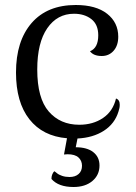

<svg xmlns="http://www.w3.org/2000/svg" viewBox="-20 -541 545 768"><path d="M459 -122Q459 -109 454 -95Q439 -46 395.5 -18Q352 10 290 13L283 48Q328 48 353 67.5Q378 87 378 121Q378 159 349.5 183Q321 207 274 207Q214 207 186 175V171Q186 164 189.5 155.5Q193 147 198 144Q200 145 207.5 151.5Q215 158 228.5 162.5Q242 167 258 167Q281 167 294.5 155Q308 143 308 122Q308 102 294 89Q280 76 250 76L236 77L248 12Q151 4 97.5 -64Q44 -132 44 -251Q44 -377 106.5 -449Q169 -521 283 -521Q364 -521 408.5 -486Q453 -451 453 -394Q453 -359 434.5 -338Q416 -317 387 -317Q354 -317 340 -336Q373 -349 373 -400Q373 -443 345.5 -464.5Q318 -486 276 -486Q209 -486 169 -428Q129 -370 129 -263Q129 -148 175 -95Q221 -42 297 -42Q352 -42 392 -69Q432 -96 444 -147Q459 -142 459 -122Z"/></svg>

Font: Arima Madurai
Style: Regular
Weight: 400
Designer: Joana Correia and Natanael Gama
Foundry: NDISCOVER
Version: Version 1.019